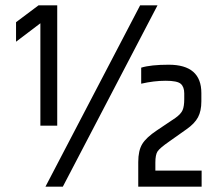

<svg xmlns="http://www.w3.org/2000/svg" viewBox="-20 -698 837 718"><path d="M504 -678H569L215 0H150ZM194 -678V-228H131V-611L40 -542V-615L124 -678ZM611 -456Q733 -456 733 -350V-319Q733 -283 720.5 -259.5Q708 -236 678 -215L613 -169Q577 -144 569 -131.5Q561 -119 561 -90V-60H734V0H497V-92Q497 -135 512 -159.5Q527 -184 566 -210L636 -257Q657 -272 663 -286.5Q669 -301 669 -327V-349Q669 -373 656 -384.5Q643 -396 599.5 -396Q556 -396 508 -385V-445Q544 -456 611 -456Z"/></svg>

Font: Khand Medium
Style: Regular
Weight: 500
Designer: Devanagari: Sanchit Sawaria, Jyotish Sonowal; Latin: Satya Rajpurohit
Foundry: Indian Type Foundry
Version: Version 1.100;PS 1.0;hotconv 1.0.78;makeotf.lib2.5.61930; tt